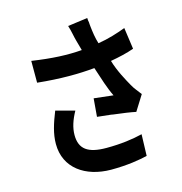

<svg xmlns="http://www.w3.org/2000/svg" viewBox="-125 -932 1049 1105"><g transform="rotate(-15 400.0 -379.5)"><path d="M684 -315C670 -335 649 -357 636 -382C616 -418 581 -480 562 -545C613 -554 662 -565 703 -580L685 -708C634 -689 581 -672 519 -662C508 -696 503 -733 499 -769L498 -779L497 -794L495 -804C495 -809 494 -814 494 -819L376 -803C387 -770 392 -733 399 -710C404 -693 409 -672 416 -649C331 -642 239 -646 119 -664V-534C256 -520 364 -521 459 -530C481 -463 501 -398 525 -350C503 -352 449 -359 410 -363L401 -255C424 -253 453 -249 483 -246L494 -244C547 -238 600 -230 627 -224L684 -315ZM619 36 623 -92C566 -78 495 -68 408 -68C298 -68 249 -103 249 -187C249 -231 264 -275 290 -322L178 -352C151 -284 132 -226 132 -165C132 -21 249 59 401 60C500 60 574 47 619 36Z"/></g></svg>

Font: Glow Sans TC Compressed
Style: Bold
Weight: 700
Width: 2
Designer: Ryoko NISHIZUKA (kana, bopomofo & ideographs); Paul D. Hunt (Latin, Greek & Cyrillic); Sandoll Communications, Soo-young
Version: Version 0.93